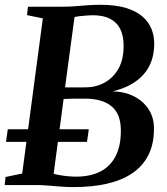

<svg xmlns="http://www.w3.org/2000/svg" viewBox="-26 -771 696 800"><path d="M281.5 8.5Q255.5 8.5 228 6.5Q200.5 4.5 174 2.2Q147.5 0 125.5 0H-6.5L-3 -33.5L66.5 -48L152.5 -694.5L86.5 -708L90.5 -743H232Q261 -743 286 -745Q311 -747 336.5 -749Q362 -751 393 -751Q456 -751 499 -737.8Q542 -724.5 567.5 -702.2Q593 -680 604.5 -652Q616 -624 616.5 -593.5Q618 -513 572.8 -461.5Q527.5 -410 443 -390.5Q495 -389 533.8 -368.8Q572.5 -348.5 594 -314.5Q615.5 -280.5 615.5 -237Q616 -171.5 592.2 -124.8Q568.5 -78 524.2 -48.5Q480 -19 418.5 -5.2Q357 8.5 281.5 8.5ZM291.5 -35Q350 -35 392 -56.2Q434 -77.5 456.2 -121.2Q478.5 -165 477.5 -231.5Q476.5 -297.5 438 -328.8Q399.5 -360 328 -360Q297 -360 276.8 -359.8Q256.5 -359.5 239 -358.5L197.5 -47Q209.5 -43.5 225.8 -40.8Q242 -38 259.5 -36.5Q277 -35 291.5 -35ZM245 -407Q264.5 -406.5 286.5 -406.8Q308.5 -407 331 -407Q373 -407 409.2 -426.5Q445.5 -446 467.8 -485.2Q490 -524.5 489 -584.5Q488.5 -623 474.8 -650.5Q461 -678 432.8 -692.8Q404.5 -707.5 360 -707.5Q351.5 -707.5 338 -706.5Q324.5 -705.5 310 -704Q295.5 -702.5 284.5 -700ZM-1 -180 6.5 -232.5H344L336.5 -180Z"/></svg>

Font: Merriweather 72pt SemiBold
Style: Italic
Weight: 600
Italic angle: -7.8°
Version: Version 2.101